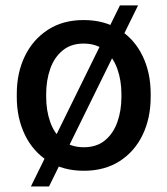

<svg xmlns="http://www.w3.org/2000/svg" viewBox="-20 -611 606 698"><path d="M158.2 66.9H92.3L416 -591.3H481.9ZM41 -269.5Q41 -346.2 70.3 -406.7Q99.6 -467.3 154.1 -502.7Q208.5 -538.1 283.7 -538.1Q360.4 -538.1 415 -502.7Q469.7 -467.3 498.8 -406.7Q527.8 -346.2 527.8 -269.5V-258.3Q527.8 -182.1 498.8 -121.3Q469.7 -60.5 415.3 -25.4Q360.8 9.8 284.7 9.8Q209 9.8 154.3 -25.4Q99.6 -60.5 70.3 -121.3Q41 -182.1 41 -258.3ZM147.9 -258.3Q147.9 -209 162.6 -167.5Q177.2 -126 207.5 -100.8Q237.8 -75.7 284.7 -75.7Q331.5 -75.7 361.8 -100.8Q392.1 -126 406.7 -167.5Q421.4 -209 421.4 -258.3V-269.5Q421.4 -318.4 406.7 -360.1Q392.1 -401.9 361.6 -427.2Q331.1 -452.6 283.7 -452.6Q237.8 -452.6 207.3 -427.2Q176.8 -401.9 162.4 -360.1Q147.9 -318.4 147.9 -269.5Z"/></svg>

Font: Heebo Medium
Style: Regular
Weight: 500
Designer: Oded Ezer
Foundry: Ezer Type House
Version: Version 3.100